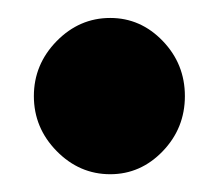

<svg xmlns="http://www.w3.org/2000/svg" viewBox="-20 -196 247 216"><path d="M104 -175.8Q138.2 -175.8 163.1 -149.9Q188 -124 188 -87.9Q188 -51.8 163.1 -25.9Q138.2 0 104 0Q69.3 0 43.7 -26.1Q18.1 -52.2 18.1 -87.9Q18.1 -123.5 43.7 -149.7Q69.3 -175.8 104 -175.8Z"/></svg>

Font: Hussar Preview
Style: Bold
Weight: 700
Foundry: Cannot Into Space Fonts, PlusOne Fonts
Version: Version 2.29RC2 "Millennial"